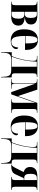

<svg xmlns="http://www.w3.org/2000/svg" viewBox="1550 -2138 798 3938"><g transform="rotate(90 1949.0 -169.0)"><path d="M14 0V-10H26Q53 -10 69.5 -21.5Q86 -33 86 -77V-459Q86 -501 69 -513.5Q52 -526 26 -526H14V-536H295Q392 -536 437 -502.5Q482 -469 482 -407Q482 -348 445 -317Q408 -286 331 -279V-277Q417 -273 461 -242Q505 -211 505 -148Q505 -80 460 -40Q415 0 317 0ZM272 -280Q312 -280 330 -310.5Q348 -341 348 -403Q348 -467 330 -496.5Q312 -526 273 -526H222V-280ZM275 -10Q322 -10 342.5 -43.5Q363 -77 363 -150Q363 -212 341.5 -241Q320 -270 273 -270H222V-10Z M811 10Q697 10 639 -62Q581 -134 581 -264Q581 -405 638 -476.5Q695 -548 799 -548Q896 -548 950 -485.5Q1004 -423 1004 -305V-283H718Q718 -181 730.5 -119Q743 -57 770 -29.5Q797 -2 839 -2Q886 -2 916.5 -33.5Q947 -65 955 -144Q987 -136 987 -103Q987 -77 968.5 -51Q950 -25 911 -7.5Q872 10 811 10ZM870 -293Q870 -386 863.5 -439.5Q857 -493 841.5 -515.5Q826 -538 798 -538Q771 -538 753 -515.5Q735 -493 726.5 -439.5Q718 -386 718 -293Z M1050 210V-11H1129Q1151 -59 1169 -116Q1187 -173 1200 -231Q1213 -291 1220.5 -349Q1228 -407 1228 -449Q1228 -498 1213.5 -512.5Q1199 -527 1162 -527H1126V-536H1559V-526H1541Q1514 -526 1499 -512.5Q1484 -499 1484 -455V-77Q1484 -37 1497.5 -23.5Q1511 -10 1544 -10H1568V210H1558L1554 146Q1551 90 1538 58Q1525 26 1495.5 13Q1466 0 1415 0H1205Q1154 0 1124 13Q1094 26 1080 57Q1066 88 1063 144L1060 210ZM1141 -11H1349V-525H1245Q1240 -383 1213.5 -251Q1187 -119 1141 -11Z M1604 0V-10H1639Q1664 -10 1676 -21.5Q1688 -33 1688 -73V-463Q1688 -503 1675 -514.5Q1662 -526 1637 -526H1604V-536H1818L1951 -136L2091 -536H2293V-526H2272Q2241 -526 2228.5 -514.5Q2216 -503 2216 -461V-74Q2216 -33 2228 -21.5Q2240 -10 2272 -10H2293V0H2017V-10H2035Q2064 -10 2076.5 -22Q2089 -34 2089 -73V-491H2087L1915 0H1869L1700 -483H1698V-75Q1698 -33 1709 -21.5Q1720 -10 1751 -10H1798V0Z M2579 10Q2465 10 2407 -62Q2349 -134 2349 -264Q2349 -405 2406 -476.5Q2463 -548 2567 -548Q2664 -548 2718 -485.5Q2772 -423 2772 -305V-283H2486Q2486 -181 2498.5 -119Q2511 -57 2538 -29.5Q2565 -2 2607 -2Q2654 -2 2684.5 -33.5Q2715 -65 2723 -144Q2755 -136 2755 -103Q2755 -77 2736.5 -51Q2718 -25 2679 -7.5Q2640 10 2579 10ZM2638 -293Q2638 -386 2631.5 -439.5Q2625 -493 2609.5 -515.5Q2594 -538 2566 -538Q2539 -538 2521 -515.5Q2503 -493 2494.5 -439.5Q2486 -386 2486 -293Z M2818 210V-11H2897Q2919 -59 2937 -116Q2955 -173 2968 -231Q2981 -291 2988.5 -349Q2996 -407 2996 -449Q2996 -498 2981.5 -512.5Q2967 -527 2930 -527H2894V-536H3327V-526H3309Q3282 -526 3267 -512.5Q3252 -499 3252 -455V-77Q3252 -37 3265.5 -23.5Q3279 -10 3312 -10H3336V210H3326L3322 146Q3319 90 3306 58Q3293 26 3263.5 13Q3234 0 3183 0H2973Q2922 0 2892 13Q2862 26 2848 57Q2834 88 2831 144L2828 210ZM2909 -11H3117V-525H3013Q3008 -383 2981.5 -251Q2955 -119 2909 -11Z M3355 0V-10H3357Q3374 -10 3391 -32.5Q3408 -55 3436 -110L3509 -254Q3469 -264 3437 -296.5Q3405 -329 3405 -388Q3405 -455 3449 -495.5Q3493 -536 3598 -536H3879V-526H3872Q3835 -526 3822.5 -512Q3810 -498 3810 -459V-78Q3810 -41 3822.5 -25.5Q3835 -10 3869 -10H3879V0H3607V-10H3613Q3643 -10 3658 -23Q3673 -36 3673 -78V-257H3633L3557 -90Q3541 -53 3516 -33.5Q3491 -14 3452 -7Q3413 0 3355 0ZM3628 -267H3673V-526H3628Q3583 -526 3564 -494Q3545 -462 3545 -396Q3545 -331 3564 -299Q3583 -267 3628 -267Z"/></g></svg>

Font: Noto Serif Display Condensed
Style: Bold
Weight: 700
Width: 3
Designer: Monotype Design Team
Foundry: Monotype Imaging Inc.
Version: Version 2.009